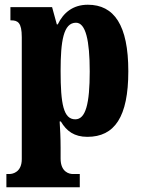

<svg xmlns="http://www.w3.org/2000/svg" viewBox="-20 -566 597 811"><path d="M7 225H317V169H287C273 169 236 161 236 104V58C236 16 234 -21 232 -53H237C261 -12 294 12 349 12C464 12 522 -72 522 -265C522 -460 462 -546 351 -546C287 -546 247 -511 224 -463H220L200 -536H24V-480H27C55 -480 72 -471 72 -409V106C72 161 34 169 20 169H7ZM298 -62C248 -62 236 -127 236 -266C236 -393 248 -470 301 -470C342 -470 359 -395 359 -264C359 -128 342 -62 298 -62Z"/></svg>

Font: Noto Serif Myanmar ExtraCondensed Black
Style: Regular
Weight: 900
Width: 2
Designer: Ben Mitchell and the Monotype Design Team
Foundry: Monotype Imaging Inc.
Version: Version 2.106